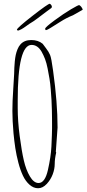

<svg xmlns="http://www.w3.org/2000/svg" viewBox="-20 -980 460 1021"><path d="M69.8 -822.3Q72.3 -833 153.8 -896.5Q235.4 -960 244.6 -960Q246.6 -960 251.2 -954.8Q255.9 -949.7 255.9 -944.3Q255.9 -939 252.2 -936.8Q248.5 -934.6 224.6 -916.5Q200.7 -898.4 178.7 -881.8Q156.7 -865.2 148.7 -861.1Q140.6 -856.9 116 -838.9Q91.3 -820.8 74.7 -816.9ZM419.9 -928.2 368.2 -898.9Q334.5 -885.7 300.5 -864Q266.6 -842.3 248 -831.1Q229.5 -819.8 224.9 -819.8Q220.2 -819.8 220.2 -827.4Q220.2 -835 270.5 -872.1Q320.8 -909.2 357.9 -930.9Q395 -952.6 399.9 -952.6Q404.8 -952.6 411.6 -944.3Q418.5 -936 419.9 -928.2ZM286.1 -301.8 276.9 -172.9 278.8 -168.9Q271 -135.3 271 -108.4Q271 -81.5 260.3 -53Q249.5 -24.4 228.3 -1.7Q207 21 182.6 21Q158.2 21 137.2 2.4Q116.2 -16.1 102.3 -45.2Q88.4 -74.2 77.9 -114Q67.4 -153.8 61.5 -192.1Q55.7 -230.5 51.8 -271.5Q45.9 -339.8 45.9 -389.9Q45.9 -439.9 50.3 -503.9Q54.7 -567.9 55.2 -586.4Q55.7 -605 56.2 -619.1Q56.6 -633.3 58.6 -653.1Q60.5 -672.9 63.7 -687.7Q66.9 -702.6 73.2 -718.3Q79.6 -733.9 88.9 -744.1Q109.4 -767.1 146.2 -767.1Q183.1 -767.1 207 -747.1Q210.4 -741.7 224.9 -723.1Q239.3 -704.6 246.3 -687.7Q253.4 -670.9 262.2 -605Q286.1 -434.1 286.1 -301.8ZM147.9 -741.2Q74.2 -741.2 74.2 -444.8V-405.8Q74.2 -336.4 84.7 -256.6Q95.2 -176.8 106.7 -127Q118.2 -77.1 138.9 -42Q159.7 -6.8 185.1 -6.8Q219.2 -6.8 234.9 -76.4Q250.5 -146 253.4 -200.2Q256.8 -274.4 256.8 -296.9V-320.8Q256.8 -339.4 256.6 -352.3Q256.3 -365.2 255.9 -394.8Q255.4 -424.3 253.9 -447.3Q252.4 -470.2 250 -502.9Q247.6 -535.6 243.2 -561.3Q238.8 -586.9 233.2 -616Q227.5 -645 219.5 -666Q211.4 -687 201.2 -705.1Q180.2 -741.2 147.9 -741.2Z"/></svg>

Font: Amatic SC
Style: Regular
Weight: 400
Version: Version 1.004